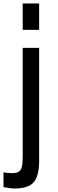

<svg xmlns="http://www.w3.org/2000/svg" viewBox="-40 -828 334 1099"><path d="M90 -808H184V-657H90ZM-20 243V158Q-1 163 30 163Q54 163 67 155Q80 147 85 127Q90 107 90 68V-554H184V93Q184 180 152.5 215.5Q121 251 43 251Q17 251 -20 243Z"/></svg>

Font: Biryani
Style: Regular
Weight: 400
Designer: Dan Reynolds and Mathieu Reguer
Foundry: Dan Reynolds and Mathieu Reguer
Version: Version 1.004; ttfautohint (v1.1) -l 5 -r 5 -G 72 -x 0 -D la